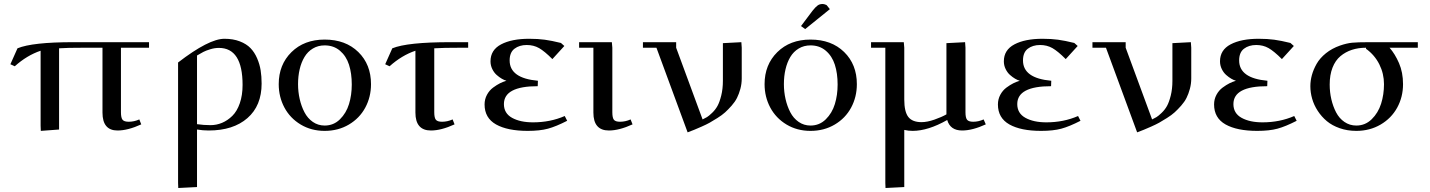

<svg xmlns="http://www.w3.org/2000/svg" viewBox="-20 -651 7187 965"><path d="M32.2 -328.1 67.9 -408.2Q142.6 -439 348.1 -439H729V-411.1H587.9V-86.9Q587.9 -59.1 595.9 -49.1Q604 -39.1 627 -39.1Q654.3 -39.1 680.2 -50.8L689.9 -25.9Q622.6 4.9 570.8 4.9Q495.1 4.9 495.1 -85V-411.1H404.8Q314 -411.1 276.9 -408.2V0L185.1 6.8L184.1 -19V-396Q115.7 -373 54.2 -317.9Z M875 269V-336.9Q1029.8 -456.1 1107.9 -456.1Q1151.9 -456.1 1185.3 -443.1Q1218.8 -430.2 1239 -409.2Q1259.3 -388.2 1272.2 -358.2Q1285.2 -328.1 1290 -297.6Q1294.9 -267.1 1294.9 -231Q1294.9 -119.6 1223.6 -57.4Q1152.3 4.9 1028.8 4.9Q1000 4.9 970.2 0V289.1L876 293.9ZM970.2 -26.9Q1003.9 -22 1038.1 -22Q1068.4 -22 1096.2 -33.7Q1124 -45.4 1147.7 -68.6Q1171.4 -91.8 1185.3 -132.1Q1199.2 -172.4 1199.2 -224.1Q1199.2 -410.2 1080.1 -410.2Q1058.6 -410.2 1036.4 -403.3Q1014.2 -396.5 1002.2 -390.1Q990.2 -383.8 970.2 -372.1Z M1380.9 -228Q1380.9 -325.7 1444.8 -388.9Q1508.8 -452.1 1611.8 -452.1Q1716.8 -452.1 1780.8 -389.6Q1844.7 -327.1 1844.7 -228Q1844.7 -163.6 1815.9 -110.1Q1787.1 -56.6 1733.4 -24.9Q1679.7 6.8 1611.8 6.8Q1544.4 6.8 1491.2 -25.1Q1438 -57.1 1409.4 -110.6Q1380.9 -164.1 1380.9 -228ZM1478 -228Q1478 -189.5 1486.3 -153.1Q1494.6 -116.7 1510.3 -86.7Q1525.9 -56.6 1552.2 -38.3Q1578.6 -20 1611.8 -20Q1656.7 -20 1688.5 -51.3Q1720.2 -82.5 1734.1 -127.9Q1748 -173.3 1748 -226.1Q1748 -282.2 1734.1 -325.7Q1720.2 -369.1 1688.7 -396Q1657.2 -422.9 1611.8 -422.9Q1578.6 -422.9 1552.5 -407.2Q1526.4 -391.6 1510.3 -364.5Q1494.1 -337.4 1486.1 -302.7Q1478 -268.1 1478 -228Z M1916 -328.1 1951.7 -408.2Q2027.3 -439 2242.7 -439H2333V-411.1H2298.8Q2203.6 -411.1 2162.6 -408.2V-86.9Q2162.6 -59.1 2170.7 -49.1Q2178.7 -39.1 2201.7 -39.1Q2229 -39.1 2254.9 -50.8L2264.6 -25.9Q2197.3 4.9 2146 4.9Q2067.9 4.9 2067.9 -85V-396Q1999.5 -373 1938 -317.9Z M2415.5 -126Q2415.5 -152.3 2427.5 -174.6Q2439.5 -196.8 2458.3 -210.7Q2477.1 -224.6 2493.4 -232.7Q2509.8 -240.7 2525.4 -245.1Q2514.6 -248 2502 -255.4Q2489.3 -262.7 2476.1 -274.4Q2462.9 -286.1 2454.1 -304.2Q2445.3 -322.3 2445.3 -342.8Q2445.3 -399.9 2498.5 -428Q2551.8 -456.1 2639.6 -456.1Q2684.1 -456.1 2718 -451.4Q2752 -446.8 2799.3 -435.1L2816.4 -419.9L2756.3 -354Q2716.8 -393.6 2689.5 -409.2Q2662.1 -424.8 2627.4 -424.8Q2590.3 -424.8 2565.9 -406.2Q2541.5 -387.7 2541.5 -347.2Q2541.5 -257.8 2683.6 -245.1L2682.6 -217.8Q2512.7 -217.8 2512.7 -127.9Q2512.7 -81.5 2553.7 -58.8Q2594.7 -36.1 2658.7 -36.1Q2745.6 -36.1 2818.4 -67.9L2830.6 -43.9Q2774.4 -15.1 2733.9 -4.2Q2693.4 6.8 2632.3 6.8Q2530.8 6.8 2473.1 -25.6Q2415.5 -58.1 2415.5 -126Z M2890.6 -411.1V-439H3055.2L3057.6 -411.1V-86.9Q3057.6 -59.1 3065.4 -49.1Q3073.2 -39.1 3096.2 -39.1Q3123.5 -39.1 3149.4 -50.8L3159.2 -25.9Q3091.8 4.9 3040.5 4.9Q2962.4 4.9 2962.4 -85V-411.1Z M3211.4 -411.1V-439H3378.4V-411.1L3511.2 -50.8Q3524.4 -57.1 3533.4 -62.5Q3542.5 -67.9 3559.1 -83.7Q3575.7 -99.6 3586.2 -118.7Q3596.7 -137.7 3605 -170.9Q3613.3 -204.1 3613.3 -245.1V-434.1L3706.1 -439L3708 -411.1V-256.8Q3708 -230 3701.2 -204.6Q3694.3 -179.2 3684.3 -159.2Q3674.3 -139.2 3657.2 -119.9Q3640.1 -100.6 3624.5 -86.4Q3608.9 -72.3 3585.9 -57.9Q3563 -43.5 3546.9 -34.4Q3530.8 -25.4 3506.3 -14.6Q3481.9 -3.9 3469.5 1.2Q3457 6.3 3436 14.2L3279.3 -411.1Z M3822.8 -228Q3822.8 -325.7 3886.7 -388.9Q3950.7 -452.1 4053.7 -452.1Q4158.7 -452.1 4222.7 -389.6Q4286.6 -327.1 4286.6 -228Q4286.6 -163.6 4257.8 -110.1Q4229 -56.6 4175.3 -24.9Q4121.6 6.8 4053.7 6.8Q3986.3 6.8 3933.1 -25.1Q3879.9 -57.1 3851.3 -110.6Q3822.8 -164.1 3822.8 -228ZM3919.9 -228Q3919.9 -189.5 3928.2 -153.1Q3936.5 -116.7 3952.1 -86.7Q3967.8 -56.6 3994.1 -38.3Q4020.5 -20 4053.7 -20Q4098.6 -20 4130.4 -51.3Q4162.1 -82.5 4176 -127.9Q4189.9 -173.3 4189.9 -226.1Q4189.9 -282.2 4176 -325.7Q4162.1 -369.1 4130.6 -396Q4099.1 -422.9 4053.7 -422.9Q4020.5 -422.9 3994.4 -407.2Q3968.3 -391.6 3952.1 -364.5Q3936 -337.4 3928 -302.7Q3919.9 -268.1 3919.9 -228ZM4005.9 -520 4064 -597.2Q4079.1 -616.2 4089.4 -623.5Q4099.6 -630.9 4113.8 -630.9Q4119.1 -630.9 4124.8 -629.2Q4130.4 -627.4 4133.3 -626L4135.7 -624L4150.9 -605L4026.9 -504.9Z M4357.9 -411.1V-439H4522.5L4524.9 -411.1V-150.9Q4524.9 -89.4 4545.2 -63.2Q4565.4 -37.1 4611.8 -37.1Q4640.1 -37.1 4676.5 -49.8Q4712.9 -62.5 4736.8 -76.2V-434.1L4830.6 -439L4832.5 -411.1V-86.9Q4832.5 -59.1 4840.6 -49.1Q4848.6 -39.1 4871.6 -39.1Q4897.9 -39.1 4923.8 -50.8L4934.6 -25.9Q4867.2 4.9 4815.9 4.9Q4755.9 4.9 4740.7 -47.9Q4644.5 6.8 4566.9 6.8Q4545.4 6.8 4524.9 2V289.1L4430.7 293.9L4429.7 269V-411.1Z M4995.6 -126Q4995.6 -152.3 5007.6 -174.6Q5019.5 -196.8 5038.3 -210.7Q5057.1 -224.6 5073.5 -232.7Q5089.8 -240.7 5105.5 -245.1Q5094.7 -248 5082 -255.4Q5069.3 -262.7 5056.2 -274.4Q5043 -286.1 5034.2 -304.2Q5025.4 -322.3 5025.4 -342.8Q5025.4 -399.9 5078.6 -428Q5131.8 -456.1 5219.7 -456.1Q5264.2 -456.1 5298.1 -451.4Q5332 -446.8 5379.4 -435.1L5396.5 -419.9L5336.4 -354Q5296.9 -393.6 5269.5 -409.2Q5242.2 -424.8 5207.5 -424.8Q5170.4 -424.8 5146 -406.2Q5121.6 -387.7 5121.6 -347.2Q5121.6 -257.8 5263.7 -245.1L5262.7 -217.8Q5092.8 -217.8 5092.8 -127.9Q5092.8 -81.5 5133.8 -58.8Q5174.8 -36.1 5238.8 -36.1Q5325.7 -36.1 5398.4 -67.9L5410.6 -43.9Q5354.5 -15.1 5314 -4.2Q5273.4 6.8 5212.4 6.8Q5110.8 6.8 5053.2 -25.6Q4995.6 -58.1 4995.6 -126Z M5470.7 -411.1V-439H5637.7V-411.1L5770.5 -50.8Q5783.7 -57.1 5792.7 -62.5Q5801.8 -67.9 5818.4 -83.7Q5835 -99.6 5845.5 -118.7Q5856 -137.7 5864.3 -170.9Q5872.6 -204.1 5872.6 -245.1V-434.1L5965.3 -439L5967.3 -411.1V-256.8Q5967.3 -230 5960.4 -204.6Q5953.6 -179.2 5943.6 -159.2Q5933.6 -139.2 5916.5 -119.9Q5899.4 -100.6 5883.8 -86.4Q5868.2 -72.3 5845.2 -57.9Q5822.3 -43.5 5806.2 -34.4Q5790 -25.4 5765.6 -14.6Q5741.2 -3.9 5728.8 1.2Q5716.3 6.3 5695.3 14.2L5538.6 -411.1Z M6082 -126Q6082 -152.3 6094 -174.6Q6106 -196.8 6124.8 -210.7Q6143.6 -224.6 6159.9 -232.7Q6176.3 -240.7 6191.9 -245.1Q6181.2 -248 6168.5 -255.4Q6155.8 -262.7 6142.6 -274.4Q6129.4 -286.1 6120.6 -304.2Q6111.8 -322.3 6111.8 -342.8Q6111.8 -399.9 6165 -428Q6218.3 -456.1 6306.2 -456.1Q6350.6 -456.1 6384.5 -451.4Q6418.5 -446.8 6465.8 -435.1L6482.9 -419.9L6422.9 -354Q6383.3 -393.6 6356 -409.2Q6328.6 -424.8 6293.9 -424.8Q6256.8 -424.8 6232.4 -406.2Q6208 -387.7 6208 -347.2Q6208 -257.8 6350.1 -245.1L6349.1 -217.8Q6179.2 -217.8 6179.2 -127.9Q6179.2 -81.5 6220.2 -58.8Q6261.2 -36.1 6325.2 -36.1Q6412.1 -36.1 6484.9 -67.9L6497.1 -43.9Q6440.9 -15.1 6400.4 -4.2Q6359.9 6.8 6298.8 6.8Q6197.3 6.8 6139.6 -25.6Q6082 -58.1 6082 -126Z M6565.9 -217.8Q6565.9 -245.1 6573.5 -273.2Q6581.1 -301.3 6597.4 -330.1Q6613.8 -358.9 6644 -383.3Q6674.3 -407.7 6714.8 -421.9Q6748.5 -433.6 6775.9 -436.3Q6803.2 -439 6861.8 -439H7106V-411.1H6963.9Q6991.2 -380.4 7011.5 -333.7Q7031.7 -287.1 7031.7 -228Q7031.7 -163.6 7002.4 -110.1Q6973.1 -56.6 6918.9 -24.9Q6864.7 6.8 6796.9 6.8Q6752 6.8 6713.6 -6.6Q6675.3 -20 6648.7 -42.2Q6622.1 -64.5 6603 -93.8Q6584 -123 6575 -154.5Q6565.9 -186 6565.9 -217.8ZM6663.1 -226.1Q6663.1 -187.5 6671.4 -151.9Q6679.7 -116.2 6695.3 -86.2Q6710.9 -56.2 6737.3 -38.1Q6763.7 -20 6796.9 -20Q6841.8 -20 6874.3 -51.8Q6906.7 -83.5 6921.4 -129.6Q6936 -175.8 6936 -228Q6936 -280.8 6912.6 -327.6Q6889.2 -374.5 6845.7 -405.8V-411.1Q6807.1 -411.1 6774.9 -400.6Q6742.7 -390.1 6717 -368.7Q6691.4 -347.2 6677.2 -310.8Q6663.1 -274.4 6663.1 -226.1Z"/></svg>

Font: Dehuti Alt
Style: Bold
Weight: 700
Version: Version 1.2